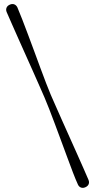

<svg xmlns="http://www.w3.org/2000/svg" viewBox="-20 -777 476 940"><path d="M198 -299.5Q207.5 -277.5 220.5 -244.2Q233.5 -211 248.2 -171.5Q263 -132 278.5 -90Q294 -48 309 -7.5Q324 33 337.2 67.8Q350.5 102.5 361.5 126.5Q366.5 137.5 376.5 141.2Q386.5 145 398.5 139.5Q410.5 134 414.2 124.2Q418 114.5 413 103Q403 79.5 388.2 46Q373.5 12.5 356 -26.5Q338.5 -65.5 320.2 -106.5Q302 -147.5 284.5 -186.2Q267 -225 252.8 -257.8Q238.5 -290.5 228.5 -313Q219 -335.5 206 -369.2Q193 -403 178.2 -443Q163.5 -483 147.8 -525.5Q132 -568 117 -608.2Q102 -648.5 88.5 -683Q75 -717.5 65 -741Q59.5 -752 49.5 -755.8Q39.5 -759.5 27.5 -754Q15.5 -748.5 11.8 -738.5Q8 -728.5 13 -717Q23.5 -693 38.5 -658.8Q53.5 -624.5 71.2 -585Q89 -545.5 107.2 -504.5Q125.5 -463.5 142.8 -424.8Q160 -386 174.2 -353.8Q188.5 -321.5 198 -299.5Z"/></svg>

Font: Fraunces 60pt
Style: Regular
Weight: 400
Version: Version 1.000;[b76b70a41]